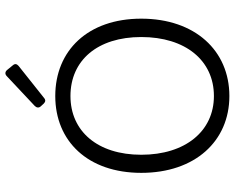

<svg xmlns="http://www.w3.org/2000/svg" viewBox="-100 -762 874 715"><g transform="rotate(-90 337.5 -405.0)"><path d="M298.8 -690.4 308.6 -679.7C315.4 -672.9 322.3 -671.9 330.1 -678.7L449.2 -773.4C457 -780.3 458 -787.1 451.2 -794.9L433.6 -816.4C426.8 -824.2 418 -824.2 411.1 -817.4L299.8 -712.9C293 -706.1 292 -697.3 298.8 -690.4ZM50.8 -316.4C50.8 -116.2 168.9 11.7 336.9 11.7C505.9 11.7 625 -116.2 625 -316.4C625 -515.6 505.9 -636.7 336.9 -636.7C168.9 -636.7 50.8 -515.6 50.8 -316.4ZM556.6 -316.4C556.6 -152.3 469.7 -45.9 336.9 -45.9C206.1 -45.9 118.2 -152.3 118.2 -316.4C118.2 -479.5 206.1 -580.1 336.9 -580.1C469.7 -580.1 556.6 -479.5 556.6 -316.4Z"/></g></svg>

Font: Ed Sans Neue Light
Style: Regular
Weight: 300
Designer: Stephen Hutchings
Version: Version 1.004;PS 001.004;hotconv 1.0.88;makeotf.lib2.5.64775